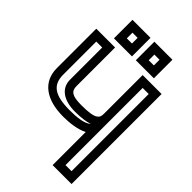

<svg xmlns="http://www.w3.org/2000/svg" viewBox="-259 -939 1054 1054"><g transform="rotate(45 268.5 -412.0)"><path d="M368 -232V0V25H393H490H515V0V-649V-674H490H393H368V-649V-374C368 -352 363 -343 349 -334C333 -324 301 -319 247 -319C176 -319 154 -334 154 -374V-649V-674H129H33H8V-649V-368C8 -263 87 -204 221 -204C268 -204 326 -210 368 -232ZM418 -374V-423V-624H465V-25H418V-298V-374ZM356 -283C332 -260 278 -254 221 -254C103 -254 58 -288 58 -368V-624H104V-374C104 -307 160 -269 247 -269C292 -269 330 -274 356 -283ZM254 -730V-824V-849H229H139H114V-824V-730V-705H139H229H254V-730ZM204 -755H164V-799H204V-755ZM424 -730V-824V-849H399H309H284V-824V-730V-705H309H399H424V-730ZM374 -755H334V-799H374V-755Z"/></g></svg>

Font: Gamestation DisplayOutline
Style: Regular
Weight: 400
Designer: Jonas Hecksher
Foundry: Jonas Hecksher, Playtypeª, e-types AS
Version: Version 1.003